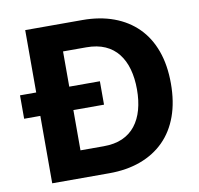

<svg xmlns="http://www.w3.org/2000/svg" viewBox="-78 -782 896 864"><g transform="rotate(-10 369.5 -350.0)"><path d="M92 -415V-700H353Q433 -700 496.5 -676.5Q560 -653 604.5 -608.5Q649 -564 672.5 -499Q696 -434 696 -350Q696 -266 672.5 -201Q649 -136 604.5 -91.5Q560 -47 496.5 -23.5Q433 0 353 0H92V-308H18V-415ZM349 -576H243V-415H383V-308H243V-124H349Q399 -124 435 -140Q471 -156 494.5 -186Q518 -216 529.5 -257.5Q541 -299 541 -350Q541 -401 529.5 -442.5Q518 -484 494.5 -514Q471 -544 435 -560Q399 -576 349 -576Z"/></g></svg>

Font: Post Grotesk Bold
Style: Bold
Weight: 700
Version: Version 1.0